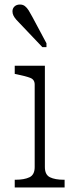

<svg xmlns="http://www.w3.org/2000/svg" viewBox="-20 -827 345 847"><path d="M178 -537V-90Q178 -56 200.5 -45Q223 -34 262 -34H265V0H45V-34H48Q87 -34 110 -45Q133 -56 133 -90V-454Q133 -476 113.5 -483.5Q94 -491 55 -499L45 -501V-537ZM123 -752 185 -636V-619H167L70 -721Q60 -731 52 -740Q44 -749 39.5 -758Q35 -767 35 -777Q35 -790 44 -798.5Q53 -807 68 -807Q81 -807 90 -800Q99 -793 106.5 -781Q114 -769 123 -752Z"/></svg>

Font: Roboto Serif Thin
Style: Regular
Weight: 250
Designer: Greg Gazdowicz
Foundry: Commercial Type
Version: Version 1.004